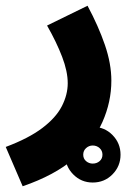

<svg xmlns="http://www.w3.org/2000/svg" viewBox="-56 -419 470 669"><path d="M23 230 -36 93Q44 63 91.5 27Q139 -9 159.5 -49Q180 -89 180 -129Q180 -170 160.5 -221Q141 -272 108 -330L249 -399Q287 -328 309.5 -262.5Q332 -197 332 -138Q332 -64 301 6Q270 76 202 134Q134 192 23 230ZM267 217Q227 217 199 188.5Q171 160 171 120Q171 80 199 51.5Q227 23 267 23Q308 23 336 51.5Q364 80 364 120Q364 160 336 188.5Q308 217 267 217ZM267 151Q281 151 291 142.5Q301 134 301 120Q301 106 291 97Q281 88 267 88Q254 88 244 97Q234 106 234 120Q234 134 244 142.5Q254 151 267 151Z"/></svg>

Font: Noto Sans Arabic SemCond ExtBd
Style: Regular
Weight: 800
Width: 4
Designer: Monotype Design Team, Nadine Chahine, Nizar Qandah and Khaled Hosny
Foundry: Monotype Imaging Inc.
Version: Version 2.012; ttfautohint (v1.8.4.7-5d5b)